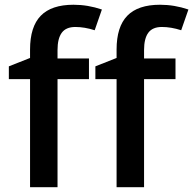

<svg xmlns="http://www.w3.org/2000/svg" viewBox="-20 -785 810 805"><path d="M353 -453.1H221.2V0H106V-453.1H17.1V-506.8L106 -542V-577.1Q106 -672.9 150.9 -719Q195.8 -765.1 288.1 -765.1Q348.6 -765.1 407.2 -745.1L377 -658.2Q334.5 -671.9 295.9 -671.9Q256.8 -671.9 239 -647.7Q221.2 -623.5 221.2 -575.2V-540H353ZM715.8 -453.1H584V0H468.8V-453.1H379.9V-506.8L468.8 -542V-577.1Q468.8 -672.9 513.7 -719Q558.6 -765.1 650.9 -765.1Q711.4 -765.1 770 -745.1L739.7 -658.2Q697.3 -671.9 658.7 -671.9Q619.6 -671.9 601.8 -647.7Q584 -623.5 584 -575.2V-540H715.8Z"/></svg>

Font: f0_1792           
Style: Regular
Weight: 600
Foundry: Ascender Corporation
Version: Version 1.10